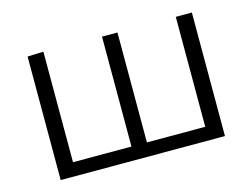

<svg xmlns="http://www.w3.org/2000/svg" viewBox="-75 -621 978 744"><g transform="rotate(-15 414.0 -249.0)"><path d="M84.5 0V-495.5L148.5 -498V-54.5H383V-495.5H445V-54.5H679V-495.5H743.5V0Z"/></g></svg>

Font: Commissioner Light
Style: Regular
Weight: 300
Designer: Kostas Bartsokas
Foundry: Kostas Bartsokas
Version: Version 1.000; ttfautohint (v1.8.3)